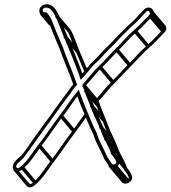

<svg xmlns="http://www.w3.org/2000/svg" viewBox="-20 -714 766 861"><path d="M177.9 -643.5H180C192.1 -632.3 200.2 -613 206.5 -594.6C214.6 -572.9 223.3 -551.7 232.5 -530.2L247 -496.4C265.6 -442.2 289.3 -390.7 308.4 -335.7C300.8 -326.8 292.8 -315.7 285.9 -305.7C254.8 -264.7 227.5 -226.8 197.7 -184.7L169.7 -146.6C160.4 -134 153 -122.8 145.4 -112.9C138.2 -103.5 132.3 -93.1 124.8 -83.8C109 -60.8 92.3 -36.3 76.5 -17.2C70.1 -9.6 41.4 7.2 37.7 30.5C36.6 37 38.1 43.1 42 47.7C56.4 64.7 77.2 48.8 86.1 40.1C118.3 12 138.6 -24.3 164.6 -58.1C196.9 -100.1 229.9 -150.8 261.8 -192.1C284.4 -221.3 303.9 -252.2 326.9 -281.9C344.1 -233.9 364.6 -189.4 383.6 -142.8C389.7 -127.9 396.2 -120.2 400.1 -106.9C406.7 -84.5 414.6 -71.6 423 -53.1C428.9 -40.2 439.8 -21.3 443.8 -9.6C448.6 4.4 462.2 19 467.4 28.3C472.7 38.5 488.2 42.4 501.7 34.2C538 12.4 495.6 -25.8 492.2 -35.7C483.6 -53.8 471.8 -81.4 461.8 -99.4C454.6 -112.8 448.6 -134 440.2 -151.1C425.8 -180.2 411.1 -213.8 399.5 -245.5C390.8 -269.5 382.7 -286.2 373.2 -312.4L366.4 -332.1C390.4 -358 412.5 -388.5 435.5 -410C464.1 -436.7 482.5 -460.2 510.4 -487.6C539.5 -516.1 563 -545.9 592.6 -570.6C617.5 -591.4 639.9 -618.4 661 -639.2C685.5 -664.8 650.6 -696.1 625.5 -670.8C612.6 -657.8 596.2 -639.2 583.4 -625.8C569.3 -612.4 552 -598 537.4 -582.7C525.4 -570.1 506.7 -553.1 495.2 -539.2C488.5 -531.6 463.7 -507 455.4 -499C436.3 -480.7 421.3 -461 402.9 -444.2C387.6 -430.2 380.8 -422.7 367.9 -405.9C362.1 -398.3 356.3 -392.1 349.1 -384.2C328.6 -442.5 304.2 -500.7 280.5 -555.8C267.5 -586.1 257.3 -618.3 242.9 -648.1C234.8 -664.1 219.5 -694.5 193 -694.5H186C172.6 -694.5 158.8 -683.7 156.5 -669.5C154.4 -655.7 164 -643.5 177.9 -643.5ZM183.6 -679.5H190.6C208.6 -679.5 223 -651.9 229.1 -639.9C242.8 -611.5 253 -579.2 266.4 -548.2C291.5 -489.7 317.3 -428.2 338.4 -366.6L342.2 -355.5L351 -365.6C360.4 -376.4 370.3 -386.2 379.5 -398.1C392.4 -414.9 397.3 -421 412 -433.7C432.2 -451.1 447.1 -471.9 465.1 -489.1C473.1 -496.9 497.9 -520.3 506.5 -531.1C517.3 -544.6 534.8 -559.8 547.7 -573.3C561.4 -587.8 578.2 -601.7 593.2 -616C607 -629.3 623.1 -648.7 635.5 -661.2C645.1 -670.9 660.8 -659 651 -648.8C629 -627.1 607 -600.8 583.9 -581.4C552.1 -554.8 528.9 -525.1 500.6 -497.4C472.5 -469.9 453.2 -446 425.9 -420C397.1 -392.6 375 -361.1 349 -333.9L358.7 -305.6C368.2 -278 376.6 -262.1 385.1 -238.5C397 -205.9 412.4 -172.7 426.3 -143C433.2 -128.5 438.4 -106 448.4 -90.3C457.7 -73.5 470.1 -46.1 477.9 -28.3C482.2 -18.7 491.7 -8.9 497.5 2C503 12.6 502.7 17.4 495.4 21.8C489.6 25.3 483 23.5 481 19.7C474.8 8.5 462.7 -5.7 458.2 -16.7C452.1 -31.5 442.7 -48.6 437.1 -60.9C428.1 -80.5 421 -92 414.8 -113.1C410.2 -128.9 403 -137.3 397.8 -150.2C377.1 -201 355.4 -247.3 337.3 -300.4L333.3 -311.9L324.5 -301.2C297.8 -268.8 274.8 -231.6 250.3 -199.9C217.6 -157.7 185.3 -106.2 153.2 -66.1L153 -65.9C125.3 -31 107.2 3.6 77 29.7C67.7 37.7 60.8 44 54.6 37.5C52.9 35.5 52.2 33.7 52.7 30.5C54.8 17.3 75 7.6 88 -9.3C104.3 -30.5 120.6 -54.1 136.6 -76.2C144.5 -87.1 150.8 -96.1 157.3 -105.5C165.1 -116.7 173.1 -126.9 181.6 -139.4L209.6 -177.3C239.6 -219.7 266.7 -257.3 297.6 -298.1L297.8 -298.3C305.9 -311.5 316 -323.5 325.7 -334.2C306 -392.3 280.7 -447 261.4 -503.6L246.6 -537.8C237.5 -559.1 228.6 -580.2 220.9 -601.4C214.4 -619.6 206.4 -636.6 195.7 -651C193 -654.7 190.6 -655.9 188.4 -658.5H180.3C175 -658.5 170.7 -664.2 171.5 -669.5C172.4 -674.7 178 -679.5 180.3 -679.5ZM72 40.3 131.5 111 143.8 100.4 84.3 29.7ZM149.4 -56.7 208.9 14 221.2 3.4 161.6 -67.3ZM246.6 -190.7 306.1 -120 318.4 -130.6 258.9 -201.3ZM489.1 33.3 548.6 104 560.9 93.4 501.4 22.7ZM475.6 -26.7 535.1 44 547.4 33.4 487.9 -37.3ZM445.6 -89.7 505.1 -19 517.4 -29.6 457.9 -100.3ZM423.8 -141.7 483.3 -71 495.6 -81.6 436.1 -152.3ZM382.9 -236.7 442.4 -166 454.7 -176.6 395.1 -247.3ZM356.5 -303.7 416 -233 428.3 -243.6 368.8 -314.3ZM348.3 -327.7 407.8 -257 420.1 -267.6 360.6 -338.3ZM421.3 -409.7 480.8 -339 493.1 -349.6 433.5 -420.3ZM496 -487.2 555.5 -416.5 567.8 -427.1 508.3 -497.8ZM578.7 -570.7 638.3 -500 650.6 -510.6 591 -581.3ZM646.5 -638.7 706 -568 718.3 -578.6 658.8 -649.3ZM264 -546.7 323.5 -476 335.8 -486.6 276.3 -557.3ZM158.2 -651.1 202 -599.1 214.3 -609.7 170.4 -661.7ZM169.6 -645.7 194.8 -615.8 207.1 -626.4 181.9 -656.3ZM226.5 -638.7 285.6 -568.6C299.3 -539.9 309.3 -508.3 322.5 -477.5C334.5 -449.6 346.6 -421.1 358.4 -392.2L372.6 -399.5C360.8 -428.6 348.7 -457.2 336.7 -485.1C323.6 -515.6 313.5 -548.3 298.8 -578L238.8 -649.3ZM648.7 -661 708.2 -590.3C711.2 -586.7 711.6 -582.5 707.2 -578.1C685.3 -556.3 663.2 -530.1 640.1 -510.7C608.3 -484.1 585 -454.4 556.8 -426.7C528.7 -399.2 509.3 -375.3 482.1 -349.3C453.3 -321.9 431.3 -290.3 405.2 -263.2L414.9 -234.9C424.3 -207.3 432.8 -191.3 441.3 -167.8C453.2 -135.2 468.6 -102 482.5 -72.3C490.2 -58.1 494.5 -35.4 504.6 -19.6C513.9 -2.8 526.3 24.6 534.1 42.4C538.3 52 547.9 61.8 553.6 72.7C559.2 83.3 558.8 88.1 551.6 92.5C546.4 95.6 540.5 94.5 538 91.6L478.5 20.9L466.2 31.5L525.7 102.2C532.6 110.4 546.2 112 557.9 104.9C594.2 83.1 551.8 45.2 548.5 35.4C542 16.4 527.8 -11 518 -28.6C510.5 -41.9 504.9 -63.3 496.4 -80.4C482 -109.5 467.2 -143 455.7 -174.8C447 -198.8 438.9 -215.4 429.3 -241.7L422.6 -261.4C446.6 -287.3 469.3 -317.2 491.7 -339.3C519.6 -366.6 538.7 -389.6 566.6 -416.9C595.7 -445.4 619.2 -475.2 648.7 -499.9C673.7 -520.7 696.3 -547.5 717.2 -568.5C728.5 -579.8 727 -593.2 720.5 -600.9L661 -671.6ZM359.4 -202.9C341.2 -178 324.2 -152.2 306.5 -129.2C273.8 -87 240.8 -35.5 209.2 4.8C182.2 39.2 162.6 75 133.2 100.4C123.9 108.4 117 114.7 110.8 108.2L51.5 37.7L39.2 48.3L98.9 119.1C112.9 135.9 134.2 118.7 142.3 110.8C174.5 82.7 194.8 46.4 220.8 12.6C253.1 -29.4 286.1 -80.1 318 -121.4C336.4 -145.1 353.4 -171.1 371.2 -195.4Z"/></svg>

Font: CiSf OpenHand
Style: GlsObl
Weight: 400
Foundry: Cannot Into Space Fonts
Version: Version 0.7892